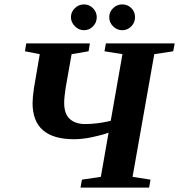

<svg xmlns="http://www.w3.org/2000/svg" viewBox="-20 -852 813 872"><path d="M582 -48.8 663.6 -36.1 657.2 0H345.7L352.1 -36.1L438 -48.8L473.1 -249.5Q442.9 -238.3 398.4 -229Q354 -219.7 316.4 -219.7Q127.9 -219.7 127.9 -383.8Q127.9 -408.2 134.3 -452.6L160.6 -606L93.3 -619.1L99.1 -654.8H388.2L382.3 -619.1L305.2 -606L278.3 -454.1Q271.5 -409.7 271.5 -384.8Q271.5 -334.5 297.1 -311.5Q322.8 -288.6 366.2 -288.6Q421.4 -288.6 482.9 -303.2L536.1 -606L454.6 -619.1L460.9 -654.8H773.4L766.6 -619.1L680.7 -606ZM535.2 -714.8Q511.7 -714.8 493.9 -732.2Q476.1 -749.5 476.1 -773.9Q476.1 -798.3 493.9 -815.2Q511.7 -832 535.2 -832Q559.1 -832 576.2 -815.4Q593.3 -798.8 593.3 -773.9Q593.3 -749.5 576.2 -732.2Q559.1 -714.8 535.2 -714.8ZM361.3 -714.8Q337.9 -714.8 320.1 -732.9Q302.2 -751 302.2 -773.9Q302.2 -797.4 319.8 -814.7Q337.4 -832 361.3 -832Q385.3 -832 402.3 -814.7Q419.4 -797.4 419.4 -773.9Q419.4 -749.5 402.3 -732.2Q385.3 -714.8 361.3 -714.8Z"/></svg>

Font: Tinos
Style: Bold Italic
Weight: 700
Italic angle: -16.333°
Designer: Steve Matteson
Foundry: Monotype Imaging Inc.
Version: Version 1.23